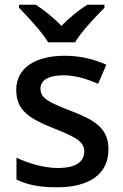

<svg xmlns="http://www.w3.org/2000/svg" viewBox="-20 -786 524 816"><path d="M185 -606H299C325 -651 387 -716 424 -753V-766H351C316 -744 276 -712 241 -676C207 -712 167 -743 132 -766H61V-753C97 -715 158 -651 185 -606ZM441 -152C441 -241 382 -276 283 -314C182 -353 152 -370 152 -409C152 -445 186 -466 250 -466C301 -466 350 -450 397 -430L432 -511C377 -535 321 -549 255 -549C131 -549 49 -498 49 -404C49 -315 107 -281 210 -240C316 -199 338 -178 338 -142C338 -100 305 -72 225 -72C165 -72 97 -93 50 -116V-23C95 -1 146 10 222 10C360 10 441 -46 441 -152Z"/></svg>

Font: Noto Sans Malayalam Medium
Style: Regular
Weight: 500
Designer: Jelle Bosma - Monotype Design Team
Foundry: Monotype Imaging Inc.
Version: Version 2.104